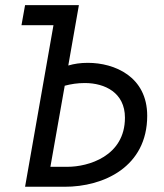

<svg xmlns="http://www.w3.org/2000/svg" viewBox="-20 -713 626 733"><path d="M75.7 0H226.1C376 0.5 542 -76.2 542 -271C542 -420.9 417 -473.1 315.4 -473.1C287.6 -473.1 263.7 -469.7 240.7 -462.9L281.2 -693.4H75.7L62 -616.7H184.1ZM227.1 -385.7C251 -392.1 275.9 -396 303.7 -396C380.9 -396 457 -358.9 457 -263.7C457 -115.7 315.4 -76.2 238.3 -76.2H172.4Z"/></svg>

Font: Cascadia Code SemiLight
Style: Italic
Weight: 350
Italic angle: -10°
Monospace: yes
Designer: Aaron Bell
Foundry: Saja Typeworks
Version: Version 2404.023